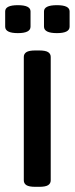

<svg xmlns="http://www.w3.org/2000/svg" viewBox="-29 -720 289 742"><path d="M108 2Q83 2 73 -4.5Q63 -11 63 -23V-500Q63 -512 73 -518.5Q83 -525 108 -525H122Q147 -525 157 -518.5Q167 -512 167 -500V-23Q167 -11 157 -4.5Q147 2 122 2ZM191 -592Q141 -592 141 -617V-676Q141 -700 191 -700Q240 -700 240 -676V-617Q240 -592 191 -592ZM40 -592Q-9 -592 -9 -617V-676Q-9 -700 40 -700Q89 -700 89 -676V-617Q89 -592 40 -592Z"/></svg>

Font: Asap Condensed Medium
Style: Regular
Weight: 500
Width: 3
Designer: Pablo Cosgaya
Foundry: Omnibus-Type
Version: Version 3.001; ttfautohint (v1.8.4.7-5d5b)